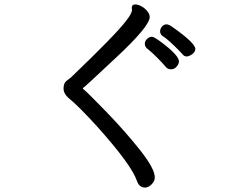

<svg xmlns="http://www.w3.org/2000/svg" viewBox="-20 -783 1040 867"><path d="M643 -565Q634 -573 634 -586Q634 -598 644.5 -607.5Q655 -617 666 -617Q676 -617 713 -589Q788 -532 788 -506Q788 -494 777.5 -482Q767 -470 752 -470Q737 -470 727.5 -482Q718 -494 691.5 -521Q665 -548 643 -565ZM823 -528Q812 -528 804.5 -537.5Q797 -547 765.5 -577.5Q734 -608 712 -622Q703 -630 703 -642Q703 -653 711.5 -663Q720 -673 732 -673Q743 -673 763 -658Q862 -588 862 -562Q862 -548 847.5 -538Q833 -528 823 -528ZM635 64Q608 64 598 33Q573 -39 422 -208Q336 -303 289 -341Q267 -360 267 -384Q267 -407 280 -417.5Q293 -428 300 -433Q506 -630 551 -691Q576 -723 576 -738L575 -747Q575 -763 591 -763Q602 -763 617 -755.5Q632 -748 644 -734Q656 -720 656 -706Q656 -664 501 -520Q427 -451 391.5 -418Q356 -385 354 -385Q354 -383 355 -382Q378 -363 462.5 -275.5Q547 -188 613 -104.5Q679 -21 679 18Q679 35 664.5 49.5Q650 64 635 64Z"/></svg>

Font: LXGW WenKai Mono Medium
Style: Regular
Weight: 500
Monospace: yes
Designer: LXGW / Fontworks Inc.
Foundry: LXGW / Fontworks Inc.
Version: Version 1.520; June 14, 2025